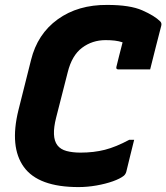

<svg xmlns="http://www.w3.org/2000/svg" viewBox="-20 -740 676 780"><path d="M299 20Q136 20 77 -61.5Q18 -143 55 -293L106 -496Q132 -602 214.5 -661.5Q297 -721 416 -720Q508 -720 558 -698Q608 -676 631 -653Q638 -646 635 -635Q625 -598 613 -549.5Q601 -501 590 -458H461Q450 -458 453 -469Q458 -489 463.5 -511.5Q469 -534 478 -568Q463 -573 446.5 -575Q430 -577 409 -577Q355 -577 313.5 -546Q272 -515 255 -446L208 -262Q188 -183 213 -150Q226 -133 250.5 -126.5Q275 -120 307 -120Q361 -120 406 -131.5Q451 -143 505 -172H525Q517 -138 509 -107.5Q501 -77 493 -42Q490 -32 483 -26Q468 -14 438.5 -3.5Q409 7 372 13.5Q335 20 299 20Z"/></svg>

Font: Recursive Sn Lnr St XBd
Style: Italic
Weight: 800
Italic angle: -15°
Version: Version 1.079;hotconv 1.0.112;makeotfexe 2.5.65598; ttfautoh